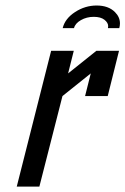

<svg xmlns="http://www.w3.org/2000/svg" viewBox="-20 -687 462 707"><path d="M314.2 -416.7 210 -333.3 125 0H41.7L168.3 -500H251.7L230.8 -416.7L335 -500H418.3L376.7 -333.3H293.3ZM377.5 -583.3Q378.3 -587.5 378.3 -590.8Q378.3 -603.3 364.6 -614.2Q350.8 -625 325 -625Q299.2 -625 277.9 -612.9Q256.7 -600.8 252.5 -583.3H210.8Q219.2 -618.3 256.2 -642.5Q293.3 -666.7 335.8 -666.7Q379.2 -666.7 403.3 -642.5Q421.7 -624.2 421.7 -600.8Q421.7 -592.5 419.2 -583.3Z"/></svg>

Font: Yulong
Style: Italic
Weight: 400
Italic angle: -14.25°
Designer: GGBotNet
Foundry: f0n7.com
Version: 1.00